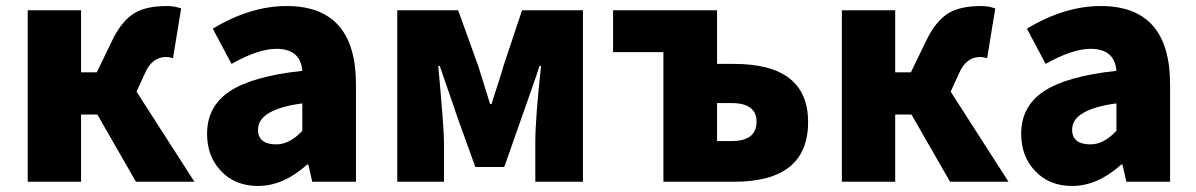

<svg xmlns="http://www.w3.org/2000/svg" viewBox="-20 -603 3967 637"><path d="M625 0H431L303 -223H249V0H72V-569H249V-363H301L350 -464Q382 -533 427 -560Q466 -583 534 -583Q559 -583 581 -575L554 -410Q540 -414 532 -414Q484 -414 461 -360L433 -299Z M712 -37Q667 -85 667 -159Q667 -250 742 -300Q817 -350 983 -368Q977 -441 897 -441Q837 -441 748 -391L686 -508Q811 -583 931 -583Q1161 -583 1161 -323V0H1016L1003 -57H999Q920 14 836 14Q759 14 712 -37ZM983 -169V-260Q836 -240 836 -173Q836 -124 897 -124Q941 -124 983 -169Z M1298 -569H1500L1567 -383L1606 -258H1611Q1615 -273 1630 -318Q1643 -357 1650 -383L1712 -569H1914V0H1756V-132Q1756 -208 1775 -384H1770Q1761 -356 1742 -302L1653 -49H1557L1495 -221Q1487 -246 1467 -303L1439 -384H1434Q1453 -178 1453 -132V0H1298Z M2181 -430H2014V-569H2359V-391H2415Q2661 -391 2661 -198Q2661 0 2415 0H2181ZM2407 -135Q2490 -135 2490 -199Q2490 -261 2407 -261H2359V-135Z M3326 0H3132L3004 -223H2950V0H2773V-569H2950V-363H3002L3051 -464Q3083 -533 3128 -560Q3167 -583 3235 -583Q3260 -583 3282 -575L3255 -410Q3241 -414 3233 -414Q3185 -414 3162 -360L3134 -299Z M3413 -37Q3368 -85 3368 -159Q3368 -250 3443 -300Q3518 -350 3684 -368Q3678 -441 3598 -441Q3538 -441 3449 -391L3387 -508Q3512 -583 3632 -583Q3862 -583 3862 -323V0H3717L3704 -57H3700Q3621 14 3537 14Q3460 14 3413 -37ZM3684 -169V-260Q3537 -240 3537 -173Q3537 -124 3598 -124Q3642 -124 3684 -169Z"/></svg>

Font: KaiGen Gothic KR Heavy
Style: Heavy
Weight: 900
Designer: Ryoko NISHIZUKA  (kana & ideographs); Paul D. Hunt (Latin, Greek & Cyrillic); Wenlong ZHANG  (bopomofo); Sandoll Communi
Foundry: Adobe Systems Incorporated
Version: Version 1.002 March 28, 2018